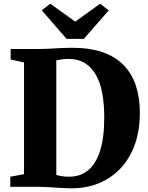

<svg xmlns="http://www.w3.org/2000/svg" viewBox="-20 -1007 798 1035"><path d="M352 8Q333 7.5 311 6.2Q289 5 266.5 3.5Q244 2 224 1Q204 0 189.5 0H35.5V-54.5L109.5 -68V-670.5L37.5 -686V-743H187.5Q220 -743 249.8 -744.8Q279.5 -746.5 308.8 -748Q338 -749.5 369 -749.5Q465 -749.5 534 -725.2Q603 -701 647.2 -655.2Q691.5 -609.5 712.8 -544.2Q734 -479 734 -397.5Q734 -308.5 708.8 -233.8Q683.5 -159 634.2 -104.2Q585 -49.5 514.2 -19.8Q443.5 10 352 8ZM356.5 -54.5Q413.5 -55.5 455 -89Q496.5 -122.5 519.2 -193Q542 -263.5 542 -373.5Q542 -443.5 531.8 -501.2Q521.5 -559 498.5 -601Q475.5 -643 438.5 -666.2Q401.5 -689.5 348 -689.5Q332.5 -689.5 320 -687.8Q307.5 -686 298.2 -684.2Q289 -682.5 283.5 -682V-64Q294.5 -60.5 306.2 -58.2Q318 -56 330.5 -55.2Q343 -54.5 356.5 -54.5ZM339 -797.5 205 -951.5 251 -987 385.5 -890.5 520 -987 566 -951 432 -797.5Z"/></svg>

Font: Merriweather 48pt Black
Style: Regular
Weight: 900
Version: Version 2.100